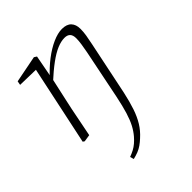

<svg xmlns="http://www.w3.org/2000/svg" viewBox="-204 -617 996 996"><g transform="rotate(-45 293.5 -119.5)"><path d="M86 6 77 0 172 -448 181 -435 56 -438 60 -460 208 -489 222 -480 198 -353V-348L168 -212Q156 -159 146 -106Q136 -53 125 0ZM201 251 195 230Q214 223 229 215Q244 207 257.5 195.5Q271 184 284 169Q302 148 316 121.5Q330 95 342 56Q354 17 366 -41L421 -312Q426 -338 429.5 -361.5Q433 -385 433 -403Q433 -426 422.5 -437Q412 -448 391 -448Q366 -448 336 -435.5Q306 -423 268.5 -395.5Q231 -368 182 -323L181 -353H189Q227 -395 267 -425.5Q307 -456 345.5 -473Q384 -490 414 -490Q449 -490 466 -472Q483 -454 483 -422Q483 -399 479 -375.5Q475 -352 469 -323L408 -29Q396 26 382 67.5Q368 109 348.5 140.5Q329 172 300 198Q285 212 270 222.5Q255 233 238.5 239.5Q222 246 201 251Z"/></g></svg>

Font: Source Serif 4 18pt Light
Style: Italic
Weight: 300
Italic angle: -12°
Designer: Frank Grießhammer
Foundry: Adobe Systems Incorporated
Version: Version 4.004;hotconv 1.0.116;makeotfexe 2.5.65601